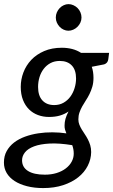

<svg xmlns="http://www.w3.org/2000/svg" viewBox="-48 -752 562 953"><path d="M0 0ZM416 -366Q416 -341 410.2 -321.5Q404.5 -302 396.2 -285.2Q388 -268.5 378.2 -253.8Q368.5 -239 360.2 -224.2Q352 -209.5 346.5 -193.8Q341 -178 341 -159.5Q341 -145.5 345.8 -133.5Q350.5 -121.5 357.5 -109.8Q364.5 -98 372.8 -86Q381 -74 388 -60.5Q395 -47 399.8 -31.5Q404.5 -16 404.5 3Q404 38.5 387.5 71Q371 103.5 340.2 128Q309.5 152.5 265.5 167Q221.5 181.5 166.5 181.5Q122 181.5 86 172.2Q50 163 24.5 146.5Q-1 130 -14.8 106.8Q-28.5 83.5 -28.5 55Q-28.5 22.5 -14.8 -2.2Q-1 -27 22.2 -44.8Q45.5 -62.5 76.5 -73.8Q107.5 -85 141.8 -90.2Q176 -95.5 212 -95.2Q248 -95 281.5 -90Q277.5 -99 274.8 -108.8Q272 -118.5 272.5 -130Q272.5 -145.5 277 -162Q281.5 -178.5 292 -198.5Q273 -185.5 249.5 -178.5Q226 -171.5 195 -171.5Q166 -171.5 140.5 -181Q115 -190.5 96 -209.2Q77 -228 66 -256Q55 -284 55 -321Q55 -357.5 68.2 -392.5Q81.5 -427.5 107.2 -454.8Q133 -482 171.2 -498.5Q209.5 -515 259 -515Q286 -515 310.2 -508.8Q334.5 -502.5 354.5 -489.5H493.5L489.5 -458Q487 -438.5 469 -432.5L407.5 -420.5Q416 -396 416 -366ZM221 -230.5Q247 -230.5 267.2 -242Q287.5 -253.5 301.2 -272.2Q315 -291 322.2 -314.8Q329.5 -338.5 329.5 -362.5Q329.5 -405 308.2 -427.2Q287 -449.5 248.5 -449.5Q222.5 -449.5 202.5 -438.8Q182.5 -428 168.8 -410Q155 -392 148 -368.8Q141 -345.5 141 -320.5Q141 -277 162.2 -253.8Q183.5 -230.5 221 -230.5ZM318 10.5Q318 -1.5 316 -11.8Q314 -22 310.5 -31.5Q245.5 -42 198.5 -39.5Q151.5 -37 121 -25.5Q90.5 -14 76 4.2Q61.5 22.5 61.5 43.5Q61.5 78 90.8 96.5Q120 115 174.5 115Q206.5 115 233 106.8Q259.5 98.5 278.2 84.2Q297 70 307.5 51Q318 32 318 10.5ZM356.5 -665Q356.5 -651.5 351 -639.8Q345.5 -628 336.5 -619Q327.5 -610 315.8 -604.8Q304 -599.5 291.5 -599.5Q279.5 -599.5 268 -604.8Q256.5 -610 248 -619Q239.5 -628 234.2 -639.8Q229 -651.5 229 -665Q229 -678.5 234.2 -690.5Q239.5 -702.5 248.2 -711.8Q257 -721 268.5 -726.2Q280 -731.5 292 -731.5Q304.5 -731.5 316.2 -726.2Q328 -721 337 -712Q346 -703 351.2 -690.8Q356.5 -678.5 356.5 -665Z"/></svg>

Font: Lato Medium
Style: Italic
Weight: 500
Italic angle: -7°
Designer: Lukasz Dziedzic
Foundry: tyPoland Lukasz Dziedzic
Version: Version 2.006; 2014-01-15